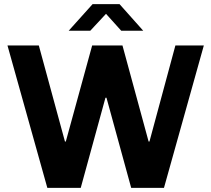

<svg xmlns="http://www.w3.org/2000/svg" viewBox="-20 -905 1018 925"><path d="M208 0 16 -686H167L293 -223H297L424 -686H570L696 -223H700L825 -686H962L770 0H612L493 -434H488L369 0ZM311 -757 426 -885H556L670 -757H564L474 -857H508L415 -757Z"/></svg>

Font: Chivo SemiBold
Style: Regular
Weight: 600
Designer: Hector Gatti
Foundry: Omnibus-Type
Version: Version 2.002